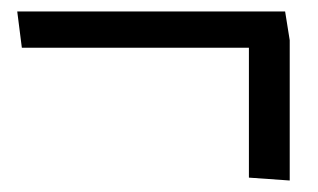

<svg xmlns="http://www.w3.org/2000/svg" viewBox="-20 -426 554 334"><path d="M476 -406H10L18 -343H413V-117L484 -112V-356Z"/></svg>

Font: Catamaran
Style: Regular
Weight: 400
Designer: Pria Ravichandran
Version: Version 2.000